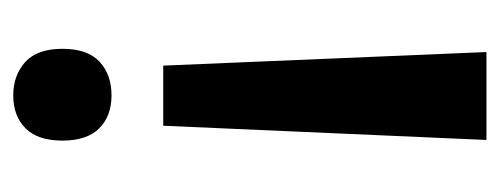

<svg xmlns="http://www.w3.org/2000/svg" viewBox="-258 -332 772 297"><g transform="rotate(-90 128.5 -184.0)"><path d="M201 -474Q201 -435 181 -416.5Q161 -398 129 -398Q97 -398 78 -417Q59 -436 59 -474Q59 -512 78 -531Q97 -550 129 -550Q160 -550 180.5 -531.5Q201 -513 201 -474ZM82 -318H175L196 182H60Z"/></g></svg>

Font: Noto Sans Khmer UI Condensed SemiBold
Style: Regular
Weight: 600
Width: 3
Designer: Danh Hong and the Monotype Design Team
Foundry: Monotype Imaging Inc.
Version: Version 2.002; ttfautohint (v1.8.4.7-5d5b)